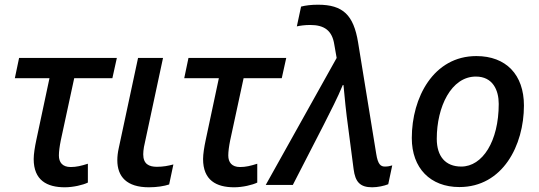

<svg xmlns="http://www.w3.org/2000/svg" viewBox="-20 -785 2290 815"><path d="M255 10C291 10 333 0 353 -10V-90C325 -81 304 -76 280 -76C245 -76 230 -96 230 -125C230 -142 233 -164 238 -189L295 -453H457L476 -539H61L43 -453H190L134 -190C128 -162 123 -131 123 -110C123 -20 179 10 255 10Z M612 10C646 10 677 5 698 -2L716 -87C693 -81 673 -77 646 -77C612 -77 588 -89 588 -130C588 -139 589 -149 591 -161L672 -539H566L484 -156C480 -138 478 -121 478 -105C478 -35 518 10 612 10Z M974 10C1010 10 1052 0 1072 -10V-90C1044 -81 1023 -76 999 -76C964 -76 949 -96 949 -125C949 -142 952 -164 957 -189L1014 -453H1176L1195 -539H780L762 -453H909L853 -190C847 -162 842 -131 842 -110C842 -20 898 10 974 10Z M1560 10C1583 10 1611 4 1628 -3L1645 -83C1636 -80 1626 -78 1614 -78C1596 -78 1584 -87 1577 -132L1500 -605C1481 -721 1436 -765 1330 -765C1301 -765 1277 -762 1258 -757L1240 -673C1254 -676 1273 -679 1297 -679C1357 -679 1390 -655 1399 -596L1409 -539L1108 0H1223L1354 -255C1382 -311 1414 -372 1435 -424H1438C1442 -378 1450 -300 1457 -251L1481 -67C1488 -13 1508 10 1560 10Z M1930 9C2114 9 2204 -168 2204 -337C2204 -468 2128 -547 2002 -547C1820 -547 1728 -371 1728 -199C1728 -71 1807 9 1930 9ZM1938 -78C1871 -78 1834 -121 1834 -196C1834 -331 1895 -460 2000 -460C2072 -460 2097 -402 2097 -344C2097 -185 2028 -78 1938 -78Z"/></svg>

Font: Noto Sans Medium
Style: Italic
Weight: 500
Italic angle: -12°
Designer: Monotype Design Team
Foundry: Monotype Imaging Inc.
Version: Version 2.013